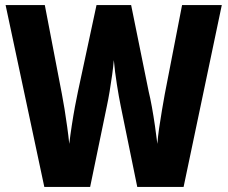

<svg xmlns="http://www.w3.org/2000/svg" viewBox="-20 -734 894 754"><path d="M851 -714 701 0H519L454 -318Q447 -352 439 -402.5Q431 -453 427 -498Q425 -473 420.5 -440.5Q416 -408 410.5 -375Q405 -342 400 -319L334 0H154L2 -714H156L223 -365Q228 -340 233.5 -305.5Q239 -271 244 -235Q249 -199 252 -169Q256 -203 262 -242Q268 -281 274.5 -316Q281 -351 286 -374L359 -714H495L564 -374Q570 -350 576.5 -314Q583 -278 588.5 -240Q594 -202 598 -169Q600 -197 605 -231.5Q610 -266 616 -301Q622 -336 627 -364L695 -714Z"/></svg>

Font: Noto Sans Arabic UI Cn XBd
Style: Regular
Weight: 800
Width: 3
Designer: Monotype Design Team, Nadine Chahine and Nizar Qandah
Foundry: Monotype Imaging Inc.
Version: Version 2.010; ttfautohint (v1.8.4.7-5d5b)